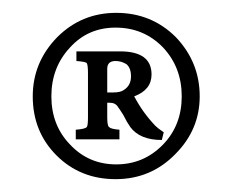

<svg xmlns="http://www.w3.org/2000/svg" viewBox="-20 -679 360 299"><path d="M161 -659Q216 -659 254 -621Q291 -582 291 -529Q291 -477 253 -439Q215 -400 160 -400Q105 -400 68 -437Q31 -474 31 -529Q31 -582 69 -621Q107 -659 161 -659ZM160 -636Q117 -636 89 -605Q60 -574 60 -529Q60 -484 89 -454Q118 -423 161 -423Q204 -423 234 -454Q263 -484 263 -529Q263 -574 234 -605Q204 -636 160 -636ZM235 -473 232 -461Q198 -461 183 -481Q178 -488 172 -500Q165 -511 164 -512Q160 -519 151 -519H147V-496Q147 -483 150 -481Q153 -478 166 -477V-462H98V-477Q112 -478 115 -481Q117 -483 117 -496V-565Q117 -578 115 -581Q112 -583 99 -584V-599H167Q216 -599 216 -563Q216 -539 189 -529Q202 -504 222 -483Q226 -479 235 -473ZM147 -535H156Q168 -535 173 -539Q184 -546 184 -560Q184 -573 177 -579Q169 -584 160 -584Q147 -584 147 -572Z"/></svg>

Font: Pochaevsk
Style: Regular
Weight: 400
Version: Version 1.210; ttfautohint (v1.8.4.7-5d5b)